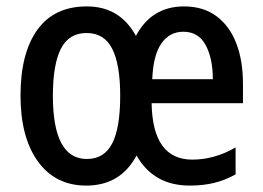

<svg xmlns="http://www.w3.org/2000/svg" viewBox="-20 -569 821 599"><path d="M554 -549Q615 -549 656 -518Q697 -487 717.5 -433Q738 -379 738 -308V-247H453Q456 -71 580 -71Q649 -71 715 -109V-25Q683 -7 648.5 1.5Q614 10 572 10Q459 10 406 -84Q356 10 249 10Q153 10 98.5 -65Q44 -140 44 -271Q44 -403 96.5 -476Q149 -549 251 -549Q354 -549 404 -457Q453 -549 554 -549ZM552 -470Q509 -470 483.5 -433.5Q458 -397 455 -322H644Q644 -387 621.5 -428.5Q599 -470 552 -470ZM250 -466Q195 -466 170 -417Q145 -368 145 -270Q145 -73 251 -73Q305 -73 330 -121.5Q355 -170 355 -270Q355 -368 330 -417Q305 -466 250 -466Z"/></svg>

Font: Noto Sans Lao Condensed Medium
Style: Regular
Weight: 500
Width: 3
Designer: Monotype Design Team
Foundry: Monotype Imaging Inc.
Version: Version 2.003; ttfautohint (v1.8.4.7-5d5b)